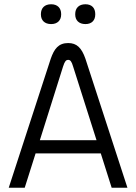

<svg xmlns="http://www.w3.org/2000/svg" viewBox="-20 -881 640 901"><path d="M218 -605 21 0H96L147 -161H453L504 0H578L381 -605C363 -657 340 -679 300 -679C254 -679 234 -651 218 -605ZM167 -223 276 -569C284 -594 290 -600 300 -600C310 -600 316 -593 323 -569L433 -223ZM172 -813C172 -786 189 -768 220 -768C250 -768 267 -786 267 -813V-815C267 -843 250 -861 220 -861C189 -861 172 -843 172 -815ZM333 -813C333 -786 350 -768 381 -768C411 -768 427 -786 427 -813V-815C427 -843 411 -861 381 -861C350 -861 333 -843 333 -815Z"/></svg>

Font: LT Wave Mono Light
Style: Regular
Weight: 300
Designer: Daniel Lyons
Version: Version 2.5 (Glyphs App)